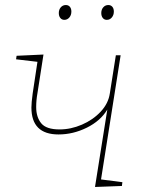

<svg xmlns="http://www.w3.org/2000/svg" viewBox="-20 -742 581 764"><path d="M382 -28 467 -17 465 -2 358 2 407 -306Q380 -261 325.5 -234Q271 -207 213 -207Q105 -207 105 -314Q105 -333 110 -370L129 -496L44 -506L46 -520L153 -525L129 -371Q124 -343 124 -316Q124 -276 144 -251.5Q164 -227 217 -227Q262 -227 306 -246Q350 -265 380.5 -297.5Q411 -330 417 -370L441 -522H460ZM214 -690Q214 -704 222 -713Q230 -722 242 -722Q252 -722 258 -715Q264 -708 264 -696Q264 -682 256 -672.5Q248 -663 236 -663Q226 -663 220 -670.5Q214 -678 214 -690ZM383 -690Q383 -704 391 -713Q399 -722 411 -722Q421 -722 427 -715Q433 -708 433 -696Q433 -682 425 -672.5Q417 -663 405 -663Q395 -663 389 -670.5Q383 -678 383 -690Z"/></svg>

Font: Bitter Pro Thin
Style: Italic
Weight: 250
Italic angle: -9°
Designer: Sol Matas, and Bitter project Authors
Foundry: Sol Matas
Version: Version 1.010